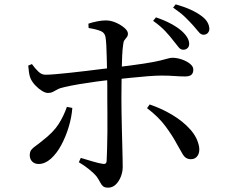

<svg xmlns="http://www.w3.org/2000/svg" viewBox="-20 -827 1040 884"><path d="M824 -598Q811 -598 802 -610Q793 -622 778 -640Q763 -660 741 -683.5Q719 -707 685 -731L698 -747Q737 -734 767.5 -717.5Q798 -701 817 -684Q851 -653 851 -625Q851 -612 843 -605Q835 -598 824 -598ZM478 37Q462 37 454.5 30.5Q447 24 441.5 13Q436 2 425 -14Q412 -30 389.5 -48Q367 -66 343 -80L352 -100Q379 -92 405.5 -84Q432 -76 451 -73Q460 -71 465 -73.5Q470 -76 471 -86Q472 -105 473 -140Q474 -175 474.5 -218Q475 -261 474.5 -303Q474 -345 474 -377Q474 -399 474 -429.5Q474 -460 473 -494.5Q472 -529 471.5 -561Q471 -593 469.5 -618Q468 -643 466 -655Q463 -676 444 -684Q425 -692 388 -698L387 -718Q404 -724 426.5 -728.5Q449 -733 467 -733Q490 -733 513 -723Q536 -713 552.5 -699Q569 -685 569 -672Q569 -662 563.5 -655.5Q558 -649 553 -642Q548 -635 547 -621Q544 -601 542.5 -570.5Q541 -540 540.5 -505.5Q540 -471 539.5 -437Q539 -403 539 -376Q539 -351 539.5 -314.5Q540 -278 541 -237.5Q542 -197 543 -159.5Q544 -122 544.5 -95Q545 -68 545 -58Q545 -36 536.5 -14Q528 8 513 22.5Q498 37 478 37ZM158 -72Q139 -72 128 -83.5Q117 -95 117 -112Q117 -128 124 -137Q131 -146 144 -155Q157 -164 175 -179Q226 -218 250 -256Q274 -294 288 -335L313 -330Q310 -288 296.5 -243Q283 -198 262 -159Q241 -120 214 -96Q187 -72 158 -72ZM201 -399Q189 -399 173.5 -408.5Q158 -418 143.5 -433Q129 -448 121 -465Q116 -476 113.5 -493.5Q111 -511 110 -525L127 -532Q142 -511 157.5 -496.5Q173 -482 191 -483Q207 -483 236.5 -485.5Q266 -488 303 -492Q340 -496 377.5 -500.5Q415 -505 446.5 -509Q478 -513 497 -515Q589 -526 641 -534Q693 -542 718.5 -548.5Q744 -555 754.5 -558Q765 -561 774 -561Q794 -561 816.5 -553.5Q839 -546 854.5 -533.5Q870 -521 870 -507Q870 -490 861 -482.5Q852 -475 832 -475Q809 -475 783.5 -477Q758 -479 722 -479Q699 -479 660 -476Q621 -473 578.5 -468.5Q536 -464 499 -460Q465 -457 424.5 -451.5Q384 -446 345 -439.5Q306 -433 277 -426Q257 -422 245 -415.5Q233 -409 223.5 -404Q214 -399 201 -399ZM859 -94Q835 -94 822 -115.5Q809 -137 796 -161Q775 -201 742 -245.5Q709 -290 657 -329L669 -346Q723 -328 772.5 -298.5Q822 -269 856 -231Q890 -193 897 -149Q900 -125 889.5 -109.5Q879 -94 859 -94ZM918 -667Q905 -667 895.5 -679Q886 -691 870 -709Q853 -728 832.5 -748Q812 -768 777 -792L789 -807Q828 -796 857.5 -782.5Q887 -769 907 -754Q926 -740 934.5 -725.5Q943 -711 944 -695Q944 -684 937.5 -676Q931 -668 918 -667Z"/></svg>

Font: Noto Serif JP ExtraLight Medium
Style: Regular
Weight: 500
Version: Version 2.003-H1;hotconv 1.1.1;makeotfexe 2.6.0